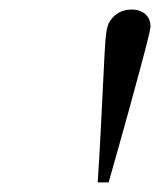

<svg xmlns="http://www.w3.org/2000/svg" viewBox="-20 -730 336 403"><path d="M185.1 -347.2Q189 -406.2 191.9 -465.1Q194.8 -523.9 196.5 -557.4Q198.2 -590.8 199.7 -620.4Q201.2 -649.9 203.6 -664.6Q206.1 -679.2 210.9 -686Q227.1 -710 256.8 -710Q273.9 -710 284.9 -700.4Q295.9 -690.9 295.9 -673.8Q295.9 -666 273.9 -584.5Q252 -502.9 230 -424.8L208 -347.2Z"/></svg>

Font: CMU Serif Extra
Style: RomanSlanted
Weight: 500
Italic angle: -9.46001°
Version: Version 0.7.0